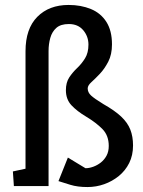

<svg xmlns="http://www.w3.org/2000/svg" viewBox="-20 -751 578 775"><path d="M333 4Q293 4 264 -5Q235 -14 216 -20L254 -115L325 -72Q340 -72 356.5 -78Q373 -84 387 -95Q401 -106 410 -122.5Q419 -139 419 -162Q419 -204 393.5 -230Q368 -256 328 -280Q291 -302 268.5 -326Q246 -350 246 -387Q246 -418 259.5 -438.5Q273 -459 291.5 -476.5Q310 -494 323.5 -516Q337 -538 337 -571Q337 -604 316 -629Q295 -654 258 -654Q225 -654 207.5 -638.5Q190 -623 183 -598Q176 -573 176 -545V0H36L32 -59L83 -70V-544Q83 -635 130.5 -683Q178 -731 257 -731Q307 -731 347 -714.5Q387 -698 409.5 -662.5Q432 -627 432 -572Q432 -531 417 -502Q402 -473 383 -453Q364 -433 349 -419.5Q334 -406 334 -394Q334 -378 347.5 -365.5Q361 -353 397 -331Q443 -305 469 -280.5Q495 -256 506 -228Q517 -200 517 -164Q517 -124 501.5 -93Q486 -62 459.5 -40.5Q433 -19 400.5 -7.5Q368 4 333 4Z"/></svg>

Font: Kreon Light
Style: Regular
Weight: 400
Version: Version 2.002